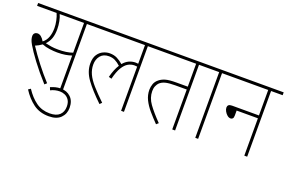

<svg xmlns="http://www.w3.org/2000/svg" viewBox="-108 -1002 2445 1637"><g transform="rotate(20 1114.0 -183.5)"><path d="M452 -596V0H426V-300Q398 -291 368 -286Q338 -281 297 -281Q266 -281 227.5 -286Q189 -291 158 -304Q131 -284 99 -271Q141 -207 195.5 -136.5Q250 -66 306 -5L287 12Q212 -71 156 -146Q100 -221 73 -268Q59 -292 54 -309Q49 -326 49 -340Q49 -358 59.5 -367.5Q70 -377 85 -377Q119 -377 148 -327Q177 -349 190.5 -385Q204 -421 204 -468Q204 -499 196.5 -534.5Q189 -570 177 -596H0V-622H558V-596ZM296 -307Q333 -307 365.5 -311.5Q398 -316 426 -326V-596H205Q216 -573 223 -537.5Q230 -502 230 -467Q230 -418 217.5 -383.5Q205 -349 179 -322Q203 -316 231.5 -311.5Q260 -307 296 -307Z M340 18Q361 9 383 3Q405 -3 432 -3Q487 -3 522.5 31Q558 65 558 127Q558 182 521.5 218.5Q485 255 414 255Q331 255 273 212Q215 169 171 100L192 86Q236 153 289 191Q342 229 413 229Q473 229 502.5 201Q532 173 532 125Q532 88 517 65.5Q502 43 479.5 33Q457 23 433 23Q389 23 350 43Z M544 -596V-622H1110V-596H1005V0H979V-401Q969 -403 955 -403Q925 -403 898 -388Q871 -373 848 -335.5Q825 -298 808 -229L782 -236Q801 -310 830 -354Q804 -378 779.5 -390Q755 -402 724 -402Q674 -402 647.5 -370Q621 -338 621 -290Q621 -245 640 -204Q659 -163 700 -116.5Q741 -70 804 -9L786 9Q695 -78 644.5 -147.5Q594 -217 594 -290Q594 -341 614 -371Q634 -401 663.5 -414.5Q693 -428 722 -428Q760 -428 789 -413.5Q818 -399 845 -375Q868 -403 896 -416Q924 -429 956 -429Q968 -429 979 -427V-596Z M1469 -596V0H1443V-362H1337Q1281 -362 1249 -353.5Q1217 -345 1197 -324Q1188 -314 1179.5 -295.5Q1171 -277 1171 -249Q1171 -189 1209.5 -135.5Q1248 -82 1317 -11L1298 6Q1256 -37 1221 -78Q1186 -119 1165 -161.5Q1144 -204 1144 -252Q1144 -278 1153.5 -305Q1163 -332 1189 -352Q1210 -369 1242 -378.5Q1274 -388 1341 -388H1443V-596H1096V-622H1575V-596Z M1678 -596V0H1652V-596H1561V-622H1783V-596Z M1769 -622H2228V-596H2123V0H2097V-339H1904V-294Q1904 -274 1896.5 -266Q1889 -258 1878 -258Q1862 -258 1847.5 -270Q1833 -282 1823 -300Q1813 -318 1813 -334Q1813 -348 1822 -356.5Q1831 -365 1853 -365H2097V-596H1769Z"/></g></svg>

Font: Noto Sans Devanagari UI SemiCondensed Thin
Style: Regular
Weight: 100
Width: 4
Designer: Jelle Bosma - Monotype Design Team
Foundry: Monotype Imaging Inc.
Version: Version 2.004